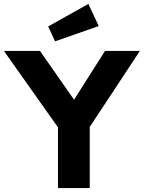

<svg xmlns="http://www.w3.org/2000/svg" viewBox="-25 -960 734 980"><path d="M271 0V-310L-5 -700H179L353 -451L511 -700H689L433 -312V0ZM256 -749 221 -825 426 -940 479 -827Z"/></svg>

Font: Readex Pro bold
Style: Bold
Weight: 700
Designer: Bonnie Shaver-Troup, Thomas Jockin
Foundry: Lexend
Version: Version 1.200; ttfautohint (v1.8.3)